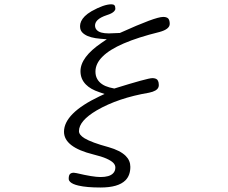

<svg xmlns="http://www.w3.org/2000/svg" viewBox="-20 -731 1040 876"><path d="M293.5 84Q293.5 89.4 295.4 92.8Q297.4 96.2 299.8 98.6Q310.5 109.4 337.9 115.7Q374.5 124.5 438.5 124.5Q519.5 124.5 552.2 91.8Q574.7 69.3 574.7 30.3Q574.7 1.5 553.7 -19.5Q528.8 -44.4 475.6 -59.6Q397.9 -80.6 365.7 -100.1Q340.3 -115.7 340.3 -132.8Q340.3 -179.7 421.4 -227.5Q519 -284.2 660.2 -308.1Q695.8 -315.4 702.6 -332.5Q704.6 -336.9 704.6 -343Q704.6 -349.1 703.6 -354Q701.7 -362.8 697.3 -367.7Q689.9 -374.5 674.8 -374.5Q653.8 -374.5 501.5 -327.1Q477.5 -331.5 461.4 -338.4Q425.8 -354 417.5 -386.2Q415.5 -395 415.5 -404.3Q415.5 -440.9 447.8 -472.7Q511.2 -536.6 707.5 -585Q754.4 -597.7 754.4 -622.1Q754.4 -639.2 747.1 -647Q739.7 -653.8 724.6 -653.8Q706.1 -653.8 658.7 -636.2Q611.3 -618.7 526.9 -580.6L476.6 -578.6Q436.5 -578.6 422.4 -593.3Q413.6 -601.6 413.6 -614.7Q413.6 -627.9 424.8 -639.2Q438 -652.3 467.8 -662.1Q491.2 -669.4 500.5 -679.2Q506.3 -685.1 506.3 -691.4Q506.3 -702.6 502 -707Q497.6 -711.4 488.3 -711.4Q454.1 -711.4 397.5 -679.7Q378.4 -668.5 366.9 -657Q355.5 -645.5 350.3 -634Q345.2 -622.6 345.2 -612.1Q345.2 -601.6 348.1 -594.2Q353 -582.5 366.7 -573.7Q390.1 -558.1 438.5 -554.2L467.3 -551.8L443.4 -535.6Q347.2 -470.2 347.2 -406.2Q347.2 -370.1 372.1 -345.2Q393.1 -323.7 433.1 -310.5L457 -302.2L434.1 -291.5Q353 -252.9 312.5 -212.4Q272 -171.9 272 -129.9Q272 -59.6 405.8 -26.4Q443.8 -17.1 465.3 -7.6Q486.8 2 496.6 11.7Q506.3 21.5 506.3 33.2Q506.3 49.8 495.6 60.1Q479.5 76.7 438.5 76.7Q404.3 76.7 330.1 59.1L316.9 57.1Q305.2 57.1 299.3 63Q293.5 68.8 293.5 84Z"/></svg>

Font: YuPearl-ExtraLight
Style: ExtraLight
Weight: 200
Designer: Max Yao
Foundry: Max-Everyday
Version: Version 1.011; ttfautohint (v1.8.3)